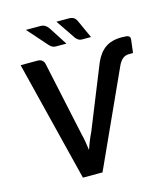

<svg xmlns="http://www.w3.org/2000/svg" viewBox="-131 -1012 965 1112"><g transform="rotate(-15 352.0 -456.0)"><path d="M47 0ZM47 -722.5 227 0H344.5L604 -570C619.7 -604.7 641.2 -622 668.5 -622H694L703 -694.5C704 -701.2 704.1 -706.6 703.2 -710.8C702.4 -714.9 700.2 -718.2 696.5 -720.8C692.8 -723.2 687.5 -724.9 680.5 -725.8C673.5 -726.6 664.3 -727 653 -727C613 -727 580.3 -718.1 555 -700.2C529.7 -682.4 509.2 -655.3 493.5 -619L342 -243C335 -229 328.2 -213.8 321.5 -197.2C314.8 -180.8 308.5 -163.5 302.5 -145.5C300.2 -163.5 297.6 -180.8 294.8 -197.2C291.9 -213.8 288.7 -229 285 -243L188.5 -693C186.5 -701.7 182.2 -708.8 175.5 -714.2C168.8 -719.8 159.8 -722.5 148.5 -722.5ZM386.5 -912H312.5L393.5 -792.5C399.2 -786.8 404.4 -782.4 409.2 -779.2C414.1 -776.1 420.8 -774.5 429.5 -774.5H483L432.5 -885.5C428.5 -893.8 422.9 -900.3 415.8 -905C408.6 -909.7 398.8 -912 386.5 -912ZM215 -912H129.5L235 -792.5C240.7 -786.5 246.4 -782 252.2 -779C258.1 -776 265.3 -774.5 274 -774.5H335.5L264 -885.5C258.3 -893.5 251.8 -899.9 244.2 -904.8C236.8 -909.6 227 -912 215 -912Z"/></g></svg>

Font: Lato
Style: Bold Italic
Weight: 700
Italic angle: -7°
Designer: Lukasz Dziedzic
Foundry: tyPoland Lukasz Dziedzic
Version: Version 2.007; 2014-02-27